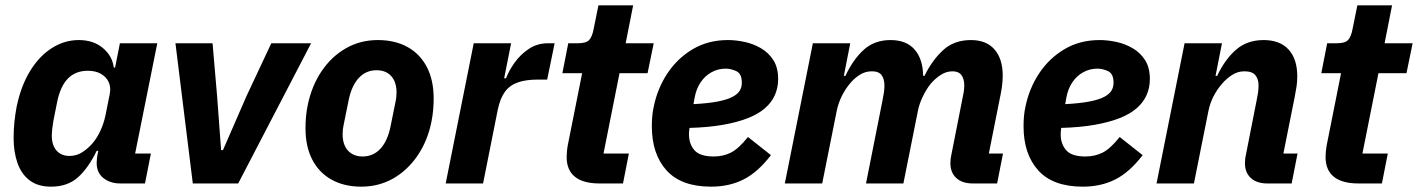

<svg xmlns="http://www.w3.org/2000/svg" viewBox="-20 -687 5310 719"><path d="M523 0H430Q393 0 367.5 -20Q342 -40 342 -77Q342 -85 343 -94Q344 -103 345 -107L348 -122H342Q311 -58 272 -23Q233 12 171 12Q122 12 91 -11.5Q60 -35 45.5 -76.5Q31 -118 31 -170Q31 -202 34 -230.5Q37 -259 42 -286Q58 -364 92 -420Q126 -476 173.5 -506.5Q221 -537 275 -537Q330 -537 365.5 -507Q401 -477 406 -434H411L429 -525H569L486 -112H545ZM240 -103Q267 -103 289 -117.5Q311 -132 327 -151Q344 -171 356.5 -198.5Q369 -226 375 -255L391 -335Q396 -360 387 -379.5Q378 -399 358 -410.5Q338 -422 309 -422Q263 -422 234.5 -393Q206 -364 194 -305L180 -235Q178 -225 176 -207.5Q174 -190 174 -178Q174 -155 182 -138Q190 -121 205 -112Q220 -103 240 -103Z M872 0H702L637 -525H776L793 -327L808 -125H815L903 -327L996 -525H1145Z M1333 12Q1269 12 1222 -14Q1175 -40 1149.5 -89Q1124 -138 1124 -207Q1124 -230 1126 -251Q1128 -272 1132 -292Q1147 -365 1184 -420Q1221 -475 1275 -506Q1329 -537 1395 -537Q1459 -537 1506 -511Q1553 -485 1578.5 -436Q1604 -387 1604 -318Q1604 -296 1602 -274.5Q1600 -253 1596 -233Q1582 -161 1544.5 -105.5Q1507 -50 1453 -19Q1399 12 1333 12ZM1338 -101Q1378 -101 1405 -130.5Q1432 -160 1443 -216L1462 -310Q1463 -315 1464 -323Q1465 -331 1465 -341Q1465 -366 1456.5 -384.5Q1448 -403 1431.5 -413.5Q1415 -424 1390 -424Q1350 -424 1323 -394.5Q1296 -365 1285 -309L1266 -215Q1265 -211 1264 -202.5Q1263 -194 1263 -184Q1263 -159 1271.5 -140.5Q1280 -122 1297 -111.5Q1314 -101 1338 -101Z M1789 0H1649L1754 -525H1894L1868 -394H1875Q1886 -423 1907.5 -453Q1929 -483 1960.5 -504Q1992 -525 2032 -525H2057L2029 -389H1994Q1950 -389 1919.5 -378.5Q1889 -368 1871 -343.5Q1853 -319 1844 -276Z M2313 0H2225Q2164 0 2133 -25Q2102 -50 2102 -99Q2102 -107 2103 -119Q2104 -131 2106 -142L2160 -413H2086L2108 -525H2144Q2176 -525 2187 -538Q2198 -551 2203 -578L2221 -667H2351L2323 -525H2428L2405 -413H2300L2240 -112H2335Z M2643 12Q2531 12 2476 -49Q2421 -110 2421 -214Q2421 -233 2422.5 -251Q2424 -269 2428 -287Q2442 -356 2479.5 -412.5Q2517 -469 2574.5 -503Q2632 -537 2706 -537Q2736 -537 2768.5 -530Q2801 -523 2829.5 -506.5Q2858 -490 2876 -462Q2894 -434 2894 -391Q2894 -359 2882 -331.5Q2870 -304 2845 -282Q2820 -260 2780.5 -244.5Q2741 -229 2687 -219.5Q2633 -210 2562 -208Q2561 -199 2560.5 -194Q2560 -189 2560 -185Q2560 -148 2580.5 -124.5Q2601 -101 2653 -101Q2688 -101 2717 -115.5Q2746 -130 2781 -174L2867 -106Q2818 -42 2764.5 -15Q2711 12 2643 12ZM2698 -430Q2669 -430 2644.5 -416.5Q2620 -403 2603.5 -378.5Q2587 -354 2581 -320L2577 -297Q2633 -300 2668.5 -307Q2704 -314 2723.5 -324.5Q2743 -335 2750.5 -348Q2758 -361 2758 -377Q2758 -411 2737.5 -420.5Q2717 -430 2698 -430Z M3059 0H2919L3024 -525H3164L3140 -403H3146Q3175 -465 3215 -501Q3255 -537 3315 -537Q3374 -537 3405 -501.5Q3436 -466 3437 -403H3442Q3471 -462 3512 -499.5Q3553 -537 3616 -537Q3674 -537 3704.5 -501.5Q3735 -466 3735 -404Q3735 -381 3731.5 -358.5Q3728 -336 3723 -313L3683 -112H3736L3714 0H3623Q3583 0 3561 -20.5Q3539 -41 3539 -76Q3539 -85 3540 -92.5Q3541 -100 3542 -104L3583 -312Q3586 -326 3588.5 -340Q3591 -354 3591 -367Q3591 -391 3580.5 -405.5Q3570 -420 3547 -420Q3524 -420 3503 -406.5Q3482 -393 3465 -373Q3449 -353 3435.5 -325Q3422 -297 3417 -270L3363 0H3223L3285 -312Q3288 -326 3290 -340Q3292 -354 3292 -366Q3292 -391 3281.5 -405.5Q3271 -420 3245 -420Q3220 -420 3199 -406.5Q3178 -393 3161 -372Q3144 -351 3131.5 -325.5Q3119 -300 3113 -270Z M4035 12Q3923 12 3868 -49Q3813 -110 3813 -214Q3813 -233 3814.5 -251Q3816 -269 3820 -287Q3834 -356 3871.5 -412.5Q3909 -469 3966.5 -503Q4024 -537 4098 -537Q4128 -537 4160.5 -530Q4193 -523 4221.5 -506.5Q4250 -490 4268 -462Q4286 -434 4286 -391Q4286 -359 4274 -331.5Q4262 -304 4237 -282Q4212 -260 4172.5 -244.5Q4133 -229 4079 -219.5Q4025 -210 3954 -208Q3953 -199 3952.5 -194Q3952 -189 3952 -185Q3952 -148 3972.5 -124.5Q3993 -101 4045 -101Q4080 -101 4109 -115.5Q4138 -130 4173 -174L4259 -106Q4210 -42 4156.5 -15Q4103 12 4035 12ZM4090 -430Q4061 -430 4036.5 -416.5Q4012 -403 3995.5 -378.5Q3979 -354 3973 -320L3969 -297Q4025 -300 4060.5 -307Q4096 -314 4115.5 -324.5Q4135 -335 4142.5 -348Q4150 -361 4150 -377Q4150 -411 4129.5 -420.5Q4109 -430 4090 -430Z M4451 0H4311L4416 -525H4556L4532 -403H4538Q4568 -466 4609.5 -501.5Q4651 -537 4712 -537Q4773 -537 4805.5 -501.5Q4838 -466 4838 -401Q4838 -382 4835.5 -364.5Q4833 -347 4829 -327L4786 -112H4839L4817 0H4726Q4686 0 4664 -20.5Q4642 -41 4642 -76Q4642 -85 4643 -92.5Q4644 -100 4645 -104L4686 -312Q4689 -326 4691 -339.5Q4693 -353 4693 -368Q4693 -391 4681 -405.5Q4669 -420 4640 -420Q4615 -420 4593.5 -406Q4572 -392 4555 -372Q4537 -351 4524 -325.5Q4511 -300 4505 -270Z M5155 0H5067Q5006 0 4975 -25Q4944 -50 4944 -99Q4944 -107 4945 -119Q4946 -131 4948 -142L5002 -413H4928L4950 -525H4986Q5018 -525 5029 -538Q5040 -551 5045 -578L5063 -667H5193L5165 -525H5270L5247 -413H5142L5082 -112H5177Z"/></svg>

Font: IBM Plex Sans
Style: Italic
Weight: 400
Italic angle: -11.31°
Designer: Mike Abbink, Paul van der Laan, Pieter van Rosmalen
Foundry: Bold Monday
Version: Version 3.201